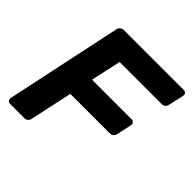

<svg xmlns="http://www.w3.org/2000/svg" viewBox="-180 -856 1013 1013"><g transform="rotate(45 326.0 -350.0)"><path d="M36 0Q26 0 20 -7Q14 -14 16 -25L154 -675Q156 -686 165 -693Q174 -700 184 -700H631Q642 -700 647.5 -693Q653 -686 651 -675L632 -590Q630 -579 622 -572Q614 -565 603 -565H288L251 -396H546Q557 -396 562.5 -389Q568 -382 566 -371L548 -286Q546 -276 537.5 -269Q529 -262 518 -262H223L172 -25Q170 -14 162 -7Q154 0 143 0Z"/></g></svg>

Font: Rubik SemiBold
Style: Italic
Weight: 600
Italic angle: -12°
Designer: Hubert and Fischer
Foundry: Hubert and Fischer
Version: Version 2.300;gftools[0.9.30]